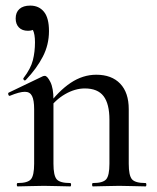

<svg xmlns="http://www.w3.org/2000/svg" viewBox="-20 -666 560 686"><path d="M88 -646Q119 -646 137 -624Q155 -602 155 -555Q155 -506 133 -463.5Q111 -421 72 -380Q68 -377 65 -380.5Q62 -384 64 -387Q90 -421 97.5 -451Q105 -481 105 -515Q105 -544 97.5 -559Q90 -574 79 -584L117 -591Q118 -574 107.5 -565Q97 -556 80 -556Q59 -556 47.5 -568Q36 -580 36 -600Q36 -622 49.5 -634Q63 -646 88 -646ZM312 0Q309 0 309 -6Q309 -12 312 -12Q348 -12 359.5 -25.5Q371 -39 371 -81V-238Q371 -295 350 -322.5Q329 -350 283 -350Q248 -350 212.5 -329.5Q177 -309 152 -273L148 -285Q189 -341 232.5 -370Q276 -399 324 -399Q379 -399 409.5 -367Q440 -335 440 -276V-81Q440 -39 451.5 -25.5Q463 -12 500 -12Q503 -12 503 -6Q503 0 500 0Q481 0 457 -1Q433 -2 406 -2Q379 -2 354.5 -1Q330 0 312 0ZM43 0Q40 0 40 -6Q40 -12 43 -12Q79 -12 90.5 -25.5Q102 -39 102 -81V-276Q102 -308 94.5 -323Q87 -338 69 -338Q59 -338 46 -334.5Q33 -331 16 -324Q12 -322 10 -327.5Q8 -333 11 -335L134 -394Q138 -395 140 -395Q149 -395 160 -373Q171 -351 171 -310V-81Q171 -39 182.5 -25.5Q194 -12 231 -12Q234 -12 234 -6Q234 0 231 0Q212 0 188 -1Q164 -2 137 -2Q110 -2 85.5 -1Q61 0 43 0Z"/></svg>

Font: Cormorant Medium
Style: Regular
Weight: 500
Designer: Christian Thalmann (Catharsis Fonts)
Foundry: Catharsis Fonts
Version: Version 4.000